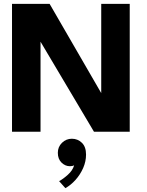

<svg xmlns="http://www.w3.org/2000/svg" viewBox="-20 -680 761 991"><path d="M153.6 -524.7 189.2 -522.9V0H42V-660H236.1L538 -138.1L502.5 -136V-660H649.6V0H465.1ZM351 36.1Q381.1 36.1 402.6 56.9Q424.1 77.7 424.1 117.9Q424.1 153.4 409.2 187.3Q394.2 221.2 369.9 248.4Q345.6 275.5 317.4 291.1L285.1 254.9Q305.4 244.3 330.1 222.1Q354.9 200 362.6 173.5Q354.5 177.9 340.6 177.9Q316.6 177.9 297.5 159.2Q278.5 140.6 278.5 108.6Q278.5 78 300 57Q321.4 36.1 351 36.1Z"/></svg>

Font: League Spartan Extralight
Style: Regular
Weight: 200
Foundry: The League of Moveable Type
Version: Version 2.300; ttfautohint (v1.8.3)